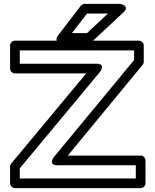

<svg xmlns="http://www.w3.org/2000/svg" viewBox="-20 -946 801 991"><path d="M277 -93H681V-25H82V-77L497 -576C497 -576 528 -617 478 -617H82V-686H672V-636L257 -134C257 -134 227 -93 277 -93ZM330 -143 716 -611C719 -615 722 -621 722 -627V-711C722 -722 712 -736 697 -736H57C46 -736 32 -726 32 -711V-592C32 -581 42 -567 57 -567H425L38 -102C35 -98 32 -92 32 -86V0C32 11 42 25 57 25H706C717 25 731 15 731 0V-118C731 -129 721 -143 706 -143ZM429 -876H537L429 -775H351ZM417 -926C411 -926 402 -922 397 -916L281 -765C251 -726 301 -725 301 -725H439C444 -725 451 -728 456 -732L618 -883C653 -916 601 -926 601 -926Z"/></svg>

Font: Asimov
Style: XWidOu
Weight: 500
Designer: Google
Version: Version 2.000980; 2014